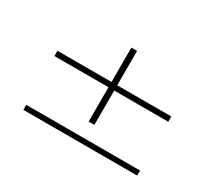

<svg xmlns="http://www.w3.org/2000/svg" viewBox="-87 -606 810 726"><g transform="rotate(30 318.5 -243.0)"><path d="M331 -297H567V-274H331V-124H306V-274H70V-297H306V-447H331ZM70 -39V-61H567V-39Z"/></g></svg>

Font: Padyakke Expanded One
Style: Regular
Weight: 400
Designer: James Puckett
Foundry: Dunwich Type Founders
Version: Version 1.500; ttfautohint (v1.8.4.7-5d5b)